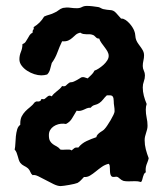

<svg xmlns="http://www.w3.org/2000/svg" viewBox="-20 -607 570 652"><path d="M484.9 -69.8Q483.4 -62.5 481.2 -57.4Q479 -52.2 477.3 -47.1Q475.6 -42 474.9 -36.1Q474.1 -30.3 475.1 -22Q470.7 -19.5 468.8 -15.4Q466.8 -11.2 465.6 -6.6Q464.4 -2 463.1 2.9Q461.9 7.8 459 11.2Q448.2 7.8 437.5 8.3Q426.8 8.8 416 8.8Q404.8 8.8 398.9 7.1Q393.1 5.4 384.8 -2Q378.9 -7.8 373.3 -6.8Q367.7 -5.9 363 -6.3Q358.4 -6.8 355.7 -12.9Q353 -19 353 -38.1Q353 -41 352.5 -44.4Q352.1 -47.9 349.1 -50.8Q336.4 -47.9 325.7 -40.3Q314.9 -32.7 305.2 -24.7Q295.4 -16.6 285.6 -10.7Q275.9 -4.9 265.1 -5.9Q259.8 -0.5 254.9 4.9Q250 10.3 243.2 14.2Q239.7 15.6 231.7 17.6Q223.6 19.5 214.8 21Q206.1 22.5 197.8 23.7Q189.5 24.9 186 24.9Q175.8 24.9 162.1 18.3Q148.4 11.7 135 4.4Q121.6 -2.9 109.9 -8.5Q98.1 -14.2 90.8 -12.2Q85.4 -16.6 83 -23.2Q80.6 -29.8 75.2 -35.2Q68.8 -40.5 61.5 -43.9Q54.2 -47.4 48.8 -54.2Q45.4 -59.1 43.7 -64.7Q42 -70.3 40.3 -76.4Q38.6 -82.5 36.4 -88.4Q34.2 -94.2 29.8 -99.1Q31.7 -107.4 32.2 -119.6Q32.7 -131.8 33.9 -144.3Q35.2 -156.7 38.3 -167.5Q41.5 -178.2 48.8 -183.1V-187Q48.8 -202.1 53.7 -211.7Q58.6 -221.2 65.9 -228.8Q73.2 -236.3 82 -243.2Q90.8 -250 98.1 -259.8Q102.5 -263.2 107.4 -262.5Q112.3 -261.7 117.2 -264.2L120.1 -270Q122.6 -271 124.5 -270.5Q126.5 -270 127.9 -270Q130.4 -270 132.8 -272Q135.3 -273.9 137.7 -276.1Q140.1 -278.3 142.8 -280.3Q145.5 -282.2 148.9 -282.2Q150.4 -282.2 152.3 -281.5Q154.3 -280.8 155.8 -279.8Q159.2 -285.2 163.8 -289.3Q168.5 -293.5 173.3 -297.4Q178.2 -301.3 182.9 -305.4Q187.5 -309.6 190.9 -314.9Q192.9 -314 196.8 -314Q201.2 -314 203.6 -316.2Q206.1 -318.4 208.7 -321Q211.4 -323.7 214.8 -325.9Q218.3 -328.1 225.1 -328.1Q226.6 -328.1 231 -330.1Q235.4 -332 240.2 -334.7Q245.1 -337.4 249.5 -340.1Q253.9 -342.8 255.9 -344.2L261.2 -345.2Q265.6 -345.2 269.5 -343.5Q273.4 -341.8 277.8 -340.8Q284.2 -347.2 290.5 -353Q296.9 -358.9 300.8 -367.2Q307.1 -369.1 315.4 -374.5Q323.7 -379.9 331.3 -386.7Q338.9 -393.6 344 -401.6Q349.1 -409.7 349.1 -417Q349.1 -424.8 345 -432.1Q340.8 -439.5 335.4 -446.5Q330.1 -453.6 324.7 -460.9Q319.3 -468.3 316.9 -476.1H314.9Q309.1 -476.1 304.4 -481.7Q299.8 -487.3 293.9 -488.8Q289.1 -490.7 283.7 -490.7Q278.3 -490.7 272.9 -490.7Q267.6 -490.7 262.5 -491.7Q257.3 -492.7 252.9 -496.1Q243.2 -494.1 237.3 -489Q231.4 -483.9 225.6 -478.5Q219.7 -473.1 211.9 -469.5Q204.1 -465.8 190.9 -466.8Q182.1 -448.7 175 -429.2Q168 -409.7 155.8 -393.1Q152.8 -382.3 150.1 -371.8Q147.5 -361.3 140.1 -354Q130.4 -351.1 120.1 -351.1Q109.4 -351.1 96.4 -355.2Q83.5 -359.4 72.3 -366.7Q61 -374 53.5 -384Q45.9 -394 45.9 -405.8Q45.9 -418.5 51 -430.9Q56.2 -443.4 56.2 -457Q63 -459.5 66.9 -464.8Q70.8 -470.2 74 -476.3Q77.1 -482.4 80.8 -487.8Q84.5 -493.2 90.8 -496.1V-500Q90.8 -504.4 93.3 -506.6Q95.7 -508.8 94.2 -515.1Q116.7 -528.3 129.9 -550.8Q138.2 -554.7 147.5 -557.1Q156.7 -559.6 165 -564Q172.4 -566.9 179 -572.3Q185.5 -577.6 193.8 -580.1Q206.1 -582.5 218 -580.8Q230 -579.1 241.2 -579.1Q251 -579.1 258.1 -583Q265.1 -586.9 274.9 -586.9Q284.7 -586.9 294.4 -585.7Q304.2 -584.5 314 -583Q318.4 -582 322 -579.8Q325.7 -577.6 330.1 -576.2Q345.2 -573.2 352.1 -573Q358.9 -572.8 363.8 -570.8Q368.7 -568.8 374 -563.2Q379.4 -557.6 391.1 -543.9H393.1Q399.4 -543.9 406.2 -539.3Q413.1 -534.7 419.2 -528.1Q425.3 -521.5 429.7 -514.4Q434.1 -507.3 436 -502Q439 -494.6 439.5 -486.1Q439.9 -477.5 442.9 -470.2Q445.8 -463.4 450.2 -457.5Q454.6 -451.7 458.7 -445.8Q462.9 -439.9 466.1 -433.6Q469.2 -427.2 469.2 -419.9Q469.2 -410.2 467 -401.1Q464.8 -392.1 464.8 -382.8Q464.8 -374.5 468.5 -366.9Q472.2 -359.4 472.2 -351.1Q472.2 -340.3 468.5 -330.6Q464.8 -320.8 464.8 -310.1Q464.8 -295.9 468.5 -281.7Q472.2 -267.6 478 -253.9Q475.1 -245.1 475.1 -234.9Q475.1 -220.7 478 -207.3Q481 -193.8 481 -180.2Q481 -173.3 479.5 -167.5Q478 -161.6 476.1 -155.8Q474.1 -149.9 472.7 -144Q471.2 -138.2 471.2 -130.9Q471.2 -115.2 475.1 -100.1Q479 -85 484.9 -69.8ZM369.1 -229Q369.1 -238.3 367.7 -246.6Q366.2 -254.9 366.2 -264.2Q366.2 -274.4 362.8 -279.3Q359.4 -284.2 349.1 -283.2H342.8Q335.9 -276.9 330.3 -269.5Q324.7 -262.2 316.9 -256.8Q310.1 -252.4 301.8 -250.5Q293.5 -248.5 288.1 -241.2H286.1Q279.3 -241.2 274.4 -239Q269.5 -236.8 264.6 -234.6Q259.8 -232.4 254.2 -231Q248.5 -229.5 240.2 -231Q232.4 -218.8 225.1 -205.8Q217.8 -192.9 204.1 -186L195.8 -187Q187 -187.5 178 -185.1Q168.9 -182.6 161.9 -177.7Q154.8 -172.9 150.4 -165.5Q146 -158.2 146 -147.9Q146 -134.8 149.9 -128.2Q153.8 -121.6 159.7 -117.4Q165.5 -113.3 172.4 -109.9Q179.2 -106.4 185.1 -99.1Q190.4 -98.1 196.3 -98.6Q202.1 -99.1 208 -99.1Q211.9 -99.1 216.1 -98.9Q220.2 -98.6 223.1 -96.2Q229 -101.6 232.9 -104.2Q236.8 -106.9 246.1 -106Q257.3 -120.1 273.9 -127.9Q290.5 -135.7 307.1 -141.1Q308.1 -146.5 311.8 -150.4Q315.4 -154.3 319.8 -157.5Q324.2 -160.6 328.6 -163.3Q333 -166 335.9 -169.9Q338.9 -172.9 344.5 -181.2Q350.1 -189.5 355.7 -199Q361.3 -208.5 365.2 -216.8Q369.1 -225.1 369.1 -229Z"/></svg>

Font: Margarine
Style: Regular
Weight: 400
Designer: Astigmatic (AOETI)
Foundry: Astigmatic (AOETI)
Version: Version 1.000